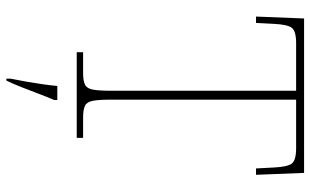

<svg xmlns="http://www.w3.org/2000/svg" viewBox="-206 -548 975 603"><g transform="rotate(90 281.5 -246.5)"><path d="M144 0V-20H209Q234 -20 246 -26Q258 -32 261.5 -51Q265 -70 265 -108V-689H116Q77 -689 67 -675Q57 -661 55 -620L52 -563H32L38 -714H523L529 -563H509L506 -620Q504 -661 494 -675Q484 -689 445 -689H293V-108Q293 -70 296.5 -51Q300 -32 312 -26Q324 -20 349 -20H413V0ZM227 208Q232 183 236.5 157.5Q241 132 244.5 107.5Q248 83 250 61H294V71Q285 92 274.5 119.5Q264 147 253.5 174Q243 201 233 221H227Z"/></g></svg>

Font: Noto Serif Tibetan Thin
Style: Regular
Weight: 250
Version: Version 2.103